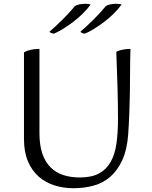

<svg xmlns="http://www.w3.org/2000/svg" viewBox="-20 -980 803 1017"><path d="M189 -274Q189 -210 204.5 -165.5Q220 -121 248.5 -93Q277 -65 316 -52.5Q355 -40 403 -40Q466 -40 505 -61.5Q544 -83 566.5 -123Q589 -163 597 -220.5Q605 -278 605 -349Q605 -426 602.5 -516Q600 -606 596 -706Q613 -714 632.5 -717.5Q652 -721 671 -721Q669 -658 669 -601.5Q669 -545 668 -490Q667 -435 665 -380.5Q663 -326 659 -268Q653 -187 628 -132.5Q603 -78 565 -44.5Q527 -11 476.5 3Q426 17 369 17Q316 17 268.5 2Q221 -13 185 -44.5Q149 -76 128 -125.5Q107 -175 107 -244V-703Q141 -721 189 -721ZM624 -956Q607 -932 582 -907.5Q557 -883 529 -862Q501 -841 474.5 -825Q448 -809 430 -802Q423 -802 415.5 -805Q408 -808 406 -812Q421 -825 439.5 -842Q458 -859 476.5 -877.5Q495 -896 512 -914.5Q529 -933 541 -948Q550 -954 565 -957Q580 -960 595 -960Q603 -960 611 -959Q619 -958 624 -956ZM460 -956Q443 -932 418 -907.5Q393 -883 365 -862Q337 -841 310.5 -825Q284 -809 266 -802Q259 -802 251.5 -805Q244 -808 242 -812Q257 -825 275.5 -842Q294 -859 312.5 -877.5Q331 -896 348 -914.5Q365 -933 377 -948Q386 -954 401.5 -957Q417 -960 432 -960Q440 -960 447.5 -959Q455 -958 460 -956Z"/></svg>

Font: Gotu
Style: Regular
Weight: 400
Designer: Sarang Kulkarni & Kailash Malviya
Foundry: Ek Type
Version: Version 2.320;hotconv 1.0.109;makeotfexe 2.5.65596; ttfautoh